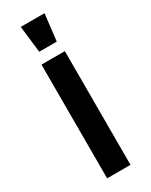

<svg xmlns="http://www.w3.org/2000/svg" viewBox="-242 -998 821 1046"><g transform="rotate(-30 168.5 -475.0)"><path d="M241.2 0H94.2V-715.3H241.2ZM118.7 -782.2 99.1 -949.7H248.5L229 -782.2Z"/></g></svg>

Font: Proza Libre
Style: SemiBold
Weight: 600
Designer: Jasper de Waard
Foundry: Jasper de Waard
Version: Version 1.000; ttfautohint (v1.4.1.8-43bc) -l 8 -r 50 -G 200